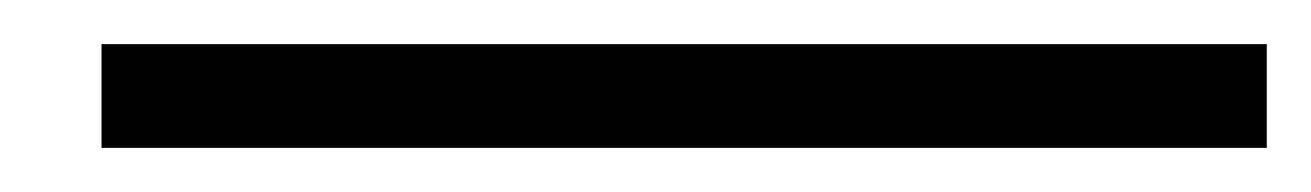

<svg xmlns="http://www.w3.org/2000/svg" viewBox="-20 65 594 87"><path d="M26 132V85H554V132Z"/></svg>

Font: NotoSansHansLight
Style: Regular
Weight: 300
Designer: Ryoko NISHIZUKA  (kana & ideographs); Paul D. Hunt (Latin, Greek & Cyrillic); Wenlong ZHANG  (bopomofo); Sandoll Communi
Foundry: Adobe Systems Incorporated
Version: Version 1.00;December 8, 2021;FontCreator 13.0.0.2675 64-bit